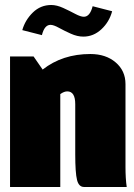

<svg xmlns="http://www.w3.org/2000/svg" viewBox="-20 -745 535 765"><path d="M147 -605 68.8 -625Q80.1 -665 110.8 -695.1Q141.6 -725.1 184.1 -725.1Q206.1 -725.1 231.7 -713.4Q257.3 -701.7 279.3 -689.9Q301.3 -678.2 314 -678.2Q338.4 -678.2 349.1 -720.2L426.8 -700.2Q415.5 -657.7 384 -628.4Q352.5 -599.1 312 -599.1Q288.1 -599.1 262 -610.8Q235.8 -622.6 214.6 -634.3Q193.4 -646 181.2 -646Q157.2 -646 147 -605ZM20 -520H113.8L149.9 -467.8Q229 -529.8 339.8 -529.8Q401.9 -529.8 440.9 -496.3Q480 -462.9 480 -410.2V-80.1Q480 -33.2 484.9 0H314.9Q293.9 0 286.9 -28.1Q279.8 -56.2 279.8 -129.9V-330.1Q279.8 -380.9 248 -380.9Q235.4 -380.9 220.2 -370.1V0H20Z"/></svg>

Font: Mikodacs
Style: Regular
Weight: 400
Designer: gluk (gluksza@wp.pl)
Foundry: gluk (gluksza@wp.pl)
Version: Version 0.28